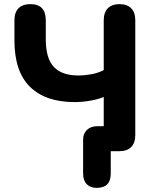

<svg xmlns="http://www.w3.org/2000/svg" viewBox="-20 -733 767 931"><path d="M449 178Q418 178 400.5 160Q383 142 383 109V-56Q383 -85 401.5 -103Q420 -121 452 -121H483V-263Q458 -252 419 -245Q380 -238 341 -238Q201 -238 125.5 -312Q50 -386 50 -537V-635Q50 -673 70 -693Q90 -713 127 -713Q202 -713 202 -635V-543Q202 -449 241.5 -408Q281 -367 359 -367Q390 -367 423 -373Q456 -379 483 -393V-635Q483 -673 503 -693Q523 -713 560 -713Q596 -713 616 -693Q636 -673 636 -635V-78Q636 -40 616 -20Q596 0 560 0H517V109Q517 178 449 178Z"/></svg>

Font: Chiron GoRound TC
Style: Bold
Weight: 700
Designer: Ryoko NISHIZUKA 西塚涼子 (kana, bopomofo & ideographs); Paul D. Hunt (Latin, Greek & Cyrillic); Sandoll Communications 산돌커뮤니
Foundry: Adobe
Version: Version 1.000;hotconv 1.1.1;makeotfexe 2.6.0